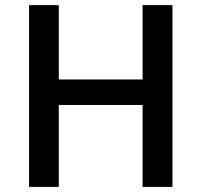

<svg xmlns="http://www.w3.org/2000/svg" viewBox="-20 -734 791 754"><path d="M657.2 0H540V-321.8H210.9V0H94.2V-713.9H210.9V-421.9H540V-713.9H657.2Z"/></svg>

Font: OpenSans-Semibold
Style: Regular
Weight: 600
Foundry: Ascender Corporation
Version: Version 1.10